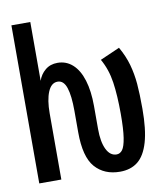

<svg xmlns="http://www.w3.org/2000/svg" viewBox="-87 -839 773 921"><g transform="rotate(-10 300.0 -379.0)"><path d="M258 -209.5V-313.5Q258 -387.5 245 -426.5Q232 -465.5 202.5 -465.5Q171.5 -465.5 155.2 -426.2Q139 -387 139 -322.5V0H31.5V-770H123.5V-483.5Q133.5 -514 157.8 -534.2Q182 -554.5 217.5 -554.5Q260 -554.5 291 -526.5Q322 -498.5 338.2 -445.8Q354.5 -393 354.5 -320.5V-208Q354.5 -145 372.2 -108.8Q390 -72.5 421.5 -72.5Q438.5 -72.5 450 -88Q461.5 -103.5 468 -145Q474.5 -186.5 474.5 -261Q474.5 -350.5 465 -415.2Q455.5 -480 425.5 -532.5L521 -574.5Q547 -529 559.8 -483.8Q572.5 -438.5 576.8 -389Q581 -339.5 581 -267Q581 -166 563 -104.5Q545 -43 510.5 -15.5Q476 12 423.5 12Q347 12 302.5 -38.5Q258 -89 258 -209.5Z"/></g></svg>

Font: JuliaMono ExtraBold
Style: Regular
Weight: 800
Monospace: yes
Designer: cormullion
Foundry: corm
Version: Version 0.055; ttfautohint (v1.8.4)